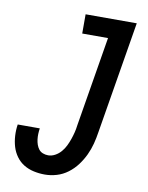

<svg xmlns="http://www.w3.org/2000/svg" viewBox="-84 -796 668 865"><g transform="rotate(10 250.0 -363.5)"><path d="M181 8Q155 8 130 2.5Q105 -3 84.5 -15.5Q64 -28 49.5 -48Q35 -68 28 -91.5Q21 -115 19.5 -141Q18 -167 22 -193H123Q121 -180 120.5 -167.5Q120 -155 121.5 -142.5Q123 -130 127 -118.5Q131 -107 138 -98Q145 -89 156.5 -84.5Q168 -80 181 -80Q197 -80 212.5 -88.5Q228 -97 239.5 -110.5Q251 -124 258.5 -139.5Q266 -155 271.5 -171Q277 -187 281 -203Q285 -219 287 -236L355 -647H237V-735H471L386 -222Q382 -195 375 -168Q368 -141 356 -115.5Q344 -90 326.5 -66.5Q309 -43 285.5 -25.5Q262 -8 235 0Q208 8 181 8Z"/></g></svg>

Font: Iosevka Slab Semibold Oblique
Style: Regular
Weight: 600
Italic angle: -9°
Monospace: yes
Designer: Belleve Invis
Foundry: Belleve Invis
Version: Version 11.1.1; ttfautohint (v1.8.3)